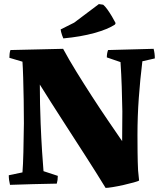

<svg xmlns="http://www.w3.org/2000/svg" viewBox="-20 -899 794 940"><path d="M497 21Q453 -51 399 -135Q345 -219 287.5 -308Q230 -397 175 -485Q175 -439 176 -390Q177 -341 179 -294Q182 -220 186 -157.5Q190 -95 193 -61L263 -38Q263 -17 258 0Q200 1 143 2.5Q86 4 29 6Q26 -6 24.5 -17.5Q23 -29 23 -41L90 -55Q93 -91 94.5 -154Q96 -217 97 -296Q97 -350 96 -409Q95 -468 93.5 -518.5Q92 -569 90 -597L26 -616Q26 -626 27 -635.5Q28 -645 31 -654Q96 -655 160.5 -657Q225 -659 289 -660Q317 -608 354 -548Q391 -488 430.5 -427Q470 -366 508.5 -309.5Q547 -253 578 -208Q578 -244 578.5 -281Q579 -318 579 -354Q578 -414 576 -474.5Q574 -535 570 -595L503 -618Q503 -637 509 -654Q564 -656 620.5 -657Q677 -658 732 -660Q738 -638 738 -613L677 -599Q666 -509 659.5 -419Q653 -329 653 -238Q653 -204 653.5 -154.5Q654 -105 656 -65L661 -15Q657 -12 635.5 -6Q614 0 585.5 6.5Q557 13 532 17Q507 21 497 21ZM290 -711Q283 -727 279 -743L277 -755L343 -788L464 -879L485 -876Q494 -869 505.5 -853Q517 -837 528 -818.5Q539 -800 546 -786L543 -779Q509 -756 442.5 -737.5Q376 -719 290 -711Z"/></svg>

Font: Labrada ExtraBold
Style: Regular
Weight: 800
Designer: Mercedes Jáuregui
Foundry: Omnibus-Type Team
Version: Version 1.000; ttfautohint (v1.8.4.7-5d5b)